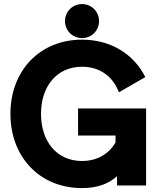

<svg xmlns="http://www.w3.org/2000/svg" viewBox="-20 -936 803 969"><path d="M308.1 -829.6C308.1 -781.7 346.2 -743.7 394 -743.7C441.9 -743.7 480 -781.7 480 -829.6C480 -877.4 441.9 -915.5 394 -915.5C346.2 -915.5 308.1 -877.4 308.1 -829.6ZM374 -388.7V-252H563V-216.3C528.3 -158.7 470.7 -123.5 394 -123.5C265.6 -123.5 187 -223.1 187 -361.3C187 -499.5 265.6 -599.1 394 -599.1C485.8 -599.1 550.3 -548.8 580.1 -470.2L713.4 -546.9C655.3 -662.6 540 -735.8 394 -735.8C180.2 -735.8 32.7 -579.1 32.7 -361.3C32.7 -143.6 180.2 13.2 394 13.2C473.6 13.2 527.8 -8.8 570.8 -46.9V0H717.3V-388.7Z"/></svg>

Font: Giphurs ExtraBold
Style: Regular
Weight: 800
Version: Version 1.000